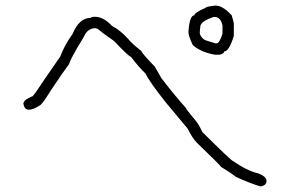

<svg xmlns="http://www.w3.org/2000/svg" viewBox="-20 -629 1040 694"><path d="M322.3 -568.4Q354.5 -568.4 384.8 -535.2Q412.6 -521.5 443.4 -488.3Q455.1 -472.7 490.2 -445.3Q498 -430.2 539.1 -388.7Q562.5 -349.1 562.5 -347.7Q605.5 -291 652.3 -238.3Q652.3 -234.4 683.6 -197.3Q698.2 -181.2 710.9 -152.3Q816.9 -46.9 822.3 -46.9Q873 -11.7 914.1 -2Q943.4 9.3 943.4 25.4Q943.4 41 921.9 44.9Q881.8 33.2 832 9.8Q813.5 -4.9 779.3 -25.4Q779.3 -28.8 691.4 -113.3Q674.3 -131.3 658.2 -164.1L580.1 -257.8Q519.5 -334 505.9 -363.3Q483.4 -384.3 453.1 -423.8Q446.3 -423.8 392.6 -480.5Q349.6 -510.3 332 -525.4Q326.2 -525.4 326.2 -527.3Q296.4 -527.3 283.2 -496.1Q230.5 -409.7 230.5 -398.4Q210.9 -373 164.1 -302.7Q139.2 -262.2 127 -250Q101.1 -232.4 84 -232.4Q68.4 -232.4 64.5 -253.9Q64.5 -268.1 97.7 -281.2Q103 -284.2 144.5 -347.7L197.3 -423.8Q214.4 -468.3 242.2 -505.9Q265.6 -564.5 308.6 -564.5Q308.6 -567.9 322.3 -568.4ZM758.8 -608.9Q785.2 -608.9 817.4 -573.7Q825.2 -549.3 825.2 -542.5V-499.5Q808.1 -442.9 790 -442.9Q790 -434.1 772.5 -431.2H756.8Q704.1 -440.9 676.8 -466.3Q661.1 -499 661.1 -513.2Q665 -573.7 682.6 -573.7Q682.6 -583 723.6 -601.1Q723.6 -605 758.8 -608.9ZM702.1 -507.3Q708 -490.7 721.7 -483.9L758.8 -472.2H762.7Q773.4 -472.2 784.2 -507.3V-536.6Q777.8 -567.9 754.9 -567.9H752.9Q704.1 -551.8 704.1 -532.7Q702.1 -520 702.1 -507.3Z"/></svg>

Font: CEF Fonts CJK Mono
Style: Regular
Weight: 400
Designer: PartyBoss (派对大魔王)
Version: Release 2.25